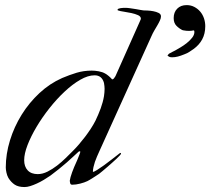

<svg xmlns="http://www.w3.org/2000/svg" viewBox="-20 -738 832 760"><path d="M75.7 -104Q75.7 -78.6 89.6 -63.7Q103.5 -48.8 129.4 -48.8Q148.4 -48.8 168 -58.6Q187.5 -68.4 205.8 -82.5Q224.1 -96.7 240.2 -112.5Q256.3 -128.4 269 -141.1Q280.3 -152.3 292.5 -166.5Q304.7 -180.7 316.4 -196Q328.1 -211.4 338.9 -227.8Q349.6 -244.1 357.9 -260.3Q369.6 -284.7 378.7 -309.3Q387.7 -334 391.6 -357.4Q392.6 -365.2 393.3 -371.8Q394 -378.4 394 -386.2Q394 -396 391.6 -409.7Q383.3 -439.9 354.5 -439.9Q328.1 -439.9 297.4 -422.1Q266.6 -404.3 235.6 -375.2Q204.6 -346.2 175.8 -309.8Q147 -273.4 124.8 -236.1Q102.5 -198.7 89.1 -164.1Q75.7 -129.4 75.7 -104ZM373 -138.7Q368.7 -128.9 364 -118.4Q359.4 -107.9 355.7 -97.2Q352.1 -86.4 349.9 -76.2Q347.7 -65.9 347.7 -57.6Q352.1 -57.6 364.3 -65.2Q376.5 -72.8 391.6 -83.7Q406.7 -94.7 422.1 -106.7Q437.5 -118.7 448.7 -127.4Q451.2 -129.4 453.4 -131.1Q455.6 -132.8 456.5 -132.8Q459 -132.8 459 -129.9Q459 -127.9 454.1 -122.6Q449.2 -117.2 441.2 -109.6Q433.1 -102.1 423.3 -93.3Q413.6 -84.5 403.8 -76.2Q394 -67.9 385.7 -60.8Q377.4 -53.7 372.1 -49.8Q368.7 -47.4 362.1 -43.2Q355.5 -39.1 348.4 -34.4Q341.3 -29.8 335 -26.1Q328.6 -22.5 325.7 -21Q314.5 -15.6 297.4 -11.2Q280.3 -6.8 265.6 -6.8Q259.3 -6.8 257.8 -12.9Q256.3 -19 256.3 -23.4Q256.8 -28.3 259.3 -37.1Q261.7 -45.9 265.4 -55.9Q269 -65.9 273.4 -76.4Q277.8 -86.9 281.7 -95.2Q283.7 -99.6 286.4 -106Q289.1 -112.3 291.5 -118.7Q293.9 -125 295.9 -129.9Q297.9 -134.8 297.9 -136.7Q297.9 -139.2 295.4 -139.2Q292.5 -139.2 290 -136.7Q283.2 -130.9 271.5 -119.6Q259.8 -108.4 244.6 -95.2Q229.5 -82 212.6 -68.4Q195.8 -54.7 179.7 -43Q167 -34.2 153.1 -25.9Q139.2 -17.6 125.7 -11.5Q112.3 -5.4 99.9 -1.5Q87.4 2.4 77.1 2.4Q52.7 2.4 38.3 -7.1Q23.9 -16.6 13.2 -33.7Q7.8 -43.5 5.4 -55.2Q2.9 -66.9 2.9 -75.2Q2.9 -128.4 19.5 -182.4Q36.1 -236.3 65.7 -283.9Q95.2 -331.5 136.2 -369.6Q177.2 -407.7 226.1 -429.2Q254.9 -441.4 283.2 -450Q311.5 -458.5 343.3 -458.5Q356 -458.5 370.8 -455.8Q385.7 -453.1 396.5 -446.8Q402.3 -443.8 410.6 -436.8Q418.9 -429.7 423.8 -423.8Q427.7 -423.8 430.9 -427.5Q434.1 -431.2 437 -436.5L530.8 -647Q533.2 -652.8 535.4 -657.5Q537.6 -662.1 537.6 -664.1Q537.6 -672.9 526.4 -678Q515.1 -683.1 500.2 -686.3Q485.4 -689.5 470.5 -691.7Q455.6 -693.8 448.7 -696.3Q446.3 -696.8 445.8 -697.5Q445.3 -698.2 445.3 -699.2Q445.3 -702.1 449 -703.6Q452.6 -705.1 457.5 -705.8Q462.4 -706.5 467.5 -706.8Q472.7 -707 476.1 -707Q484.4 -707 495.8 -705.3Q507.3 -703.6 518.1 -701.9Q528.8 -700.2 537.1 -698.5Q545.4 -696.8 547.9 -696.8Q552.2 -696.8 563.7 -696.3Q575.2 -695.8 586.9 -693.6Q598.6 -691.4 607.9 -686.8Q617.2 -682.1 617.2 -673.3Q617.2 -666 613 -657Q608.9 -647.9 603 -637.9Q597.2 -627.9 590.8 -617.2Q584.5 -606.4 580.1 -596.2ZM643.1 -517.6Q643.6 -518.6 644.5 -520.3Q645.5 -522 648.9 -525.4Q657.2 -529.8 663.1 -533Q668.9 -536.1 673.3 -538.1Q681.6 -543 694.6 -550.5Q707.5 -558.1 719.7 -567.9Q731.9 -577.6 740.7 -588.9Q749.5 -600.1 749.5 -611.8Q749.5 -617.7 746.1 -617.7Q741.7 -616.7 737.3 -616.2Q732.9 -615.7 728 -615.7Q722.7 -615.7 717.5 -616.2Q712.4 -616.7 707 -617.7Q704.6 -617.7 700.4 -619.6Q696.3 -621.6 692.1 -624.5Q688 -627.4 684.1 -630.6Q680.2 -633.8 678.2 -636.2Q667.5 -647 667.5 -666.5Q667.5 -689.5 681.4 -703.6Q695.3 -717.8 718.8 -717.8Q735.4 -717.8 749 -710.7Q762.7 -703.6 772.5 -692.1Q782.2 -680.7 787.4 -665.5Q792.5 -650.4 792.5 -634.3Q792.5 -604.5 780.3 -582Q768.1 -559.6 746.1 -543.9Q738.3 -538.6 730 -533Q721.7 -527.3 709.5 -522.9Q695.3 -517.1 684.1 -514.2Q672.9 -511.2 660.6 -511.2Q656.2 -511.2 653.1 -512Q649.9 -512.7 643.1 -517.6Z"/></svg>

Font: IM FELL French Canon
Style: Italic
Weight: 400
Italic angle: -17°
Designer: Igino Marini
Foundry: Igino Marini
Version: 3.00